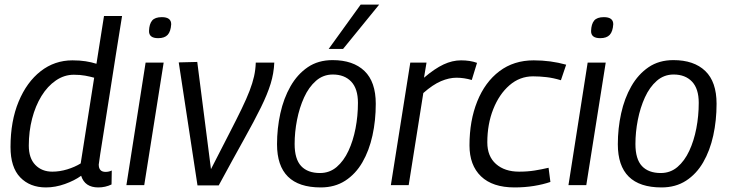

<svg xmlns="http://www.w3.org/2000/svg" viewBox="-20 -810 3189 840"><path d="M410 10Q351 10 335 -41Q306 -20 264 -5Q222 10 181 10Q111 10 68.5 -34Q26 -78 26 -167Q26 -280 61.5 -365.5Q97 -451 158 -498.5Q219 -546 297 -546Q329 -546 354.5 -542Q380 -538 402 -531L435 -740H514Q501 -660 487 -571.5Q473 -483 460 -399Q447 -315 436 -246.5Q425 -178 418.5 -136Q412 -94 412 -90Q412 -58 442 -58Q456 -58 469 -64L468 -3Q441 10 410 10ZM209 -59Q241 -59 274 -69Q307 -79 333 -95L392 -470Q374 -475 352.5 -479Q331 -483 303 -483Q261 -483 224.5 -458Q188 -433 161.5 -390Q135 -347 120.5 -291Q106 -235 106 -173Q106 -118 134.5 -88.5Q163 -59 209 -59Z M688 -735Q729 -735 729 -704Q727 -672 713.5 -657.5Q700 -643 672 -643Q631 -643 632 -675Q633 -705 645.5 -720Q658 -735 688 -735ZM533 0 617 -536H696L611 0Z M937 1H844L762 -537L843 -539L903 -70Q949 -160 982 -224Q1015 -288 1037 -333.5Q1059 -379 1072 -413Q1085 -447 1091.5 -476Q1098 -505 1099 -536H1180Q1178 -489 1164 -443.5Q1150 -398 1121.5 -340Q1093 -282 1047.5 -200.5Q1002 -119 937 1Z M1383 10Q1192 10 1192 -179Q1192 -248 1206.5 -314Q1221 -380 1251 -432.5Q1281 -485 1326.5 -516Q1372 -547 1435 -547Q1525 -547 1574.5 -499.5Q1624 -452 1624 -356Q1624 -283 1609.5 -217Q1595 -151 1565.5 -100Q1536 -49 1490.5 -19.5Q1445 10 1383 10ZM1380 -53Q1422 -53 1453 -79.5Q1484 -106 1504.5 -150Q1525 -194 1535.5 -248.5Q1546 -303 1546 -360Q1546 -422 1516.5 -453Q1487 -484 1436 -484Q1394 -484 1362.5 -456.5Q1331 -429 1310.5 -384Q1290 -339 1279.5 -285.5Q1269 -232 1269 -180Q1269 -114 1297.5 -83.5Q1326 -53 1380 -53ZM1418 -596 1558 -790H1639L1481 -596Z M1846 -536 1835 -470Q1882 -510 1920.5 -528Q1959 -546 1997 -546Q2037 -546 2067 -535L2044 -460Q2010 -470 1977 -470Q1945 -470 1909.5 -455Q1874 -440 1832 -403L1768 0H1690L1775 -536Z M2231 10Q2135 10 2084.5 -38.5Q2034 -87 2034 -174Q2034 -282 2068 -366.5Q2102 -451 2165 -498.5Q2228 -546 2315 -546Q2389 -546 2457 -527L2434 -459Q2401 -469 2371 -472.5Q2341 -476 2312 -476Q2254 -476 2209 -437Q2164 -398 2138 -332.5Q2112 -267 2112 -187Q2112 -126 2150 -92.5Q2188 -59 2251 -59Q2288 -59 2319 -64Q2350 -69 2380 -76L2388 -14Q2356 -3 2316 3.5Q2276 10 2231 10Z M2622 -735Q2663 -735 2663 -704Q2661 -672 2647.5 -657.5Q2634 -643 2606 -643Q2565 -643 2566 -675Q2567 -705 2579.5 -720Q2592 -735 2622 -735ZM2467 0 2551 -536H2630L2545 0Z M2874 10Q2683 10 2683 -179Q2683 -248 2697.5 -314Q2712 -380 2742 -432.5Q2772 -485 2817.5 -516Q2863 -547 2926 -547Q3016 -547 3065.5 -499.5Q3115 -452 3115 -356Q3115 -283 3100.5 -217Q3086 -151 3056.5 -100Q3027 -49 2981.5 -19.5Q2936 10 2874 10ZM2871 -53Q2913 -53 2944 -79.5Q2975 -106 2995.5 -150Q3016 -194 3026.5 -248.5Q3037 -303 3037 -360Q3037 -422 3007.5 -453Q2978 -484 2927 -484Q2885 -484 2853.5 -456.5Q2822 -429 2801.5 -384Q2781 -339 2770.5 -285.5Q2760 -232 2760 -180Q2760 -114 2788.5 -83.5Q2817 -53 2871 -53Z"/></svg>

Font: Georama
Style: Italic
Weight: 400
Italic angle: -9°
Designer: Jean-Baptiste Levee
Foundry: Production Type
Version: Version 1.000